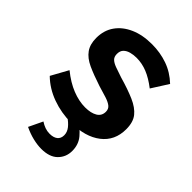

<svg xmlns="http://www.w3.org/2000/svg" viewBox="-216 -629 926 926"><g transform="rotate(45 247.0 -166.5)"><path d="M21 -77 69 -164Q116 -126 161.5 -108Q207 -90 249 -90Q288 -90 311.5 -104Q335 -118 335 -146Q335 -165 322 -175.5Q309 -186 284.5 -194Q260 -202 225 -212Q167 -231 128 -249Q89 -267 69.5 -294.5Q50 -322 50 -365Q50 -417 76.5 -454.5Q103 -492 150.5 -513Q198 -534 262 -534Q318 -534 368 -516.5Q418 -499 459 -460L405 -375Q365 -406 329 -420.5Q293 -435 256 -435Q235 -435 216.5 -430Q198 -425 186.5 -413.5Q175 -402 175 -381Q175 -362 185.5 -351.5Q196 -341 217.5 -333Q239 -325 270 -315Q333 -297 376.5 -278Q420 -259 442 -231.5Q464 -204 464 -156Q464 -78 407 -34Q350 10 254 10Q187 10 126 -12Q65 -34 21 -77ZM121 171 155 100Q170 110 185.5 115.5Q201 121 218 121Q244 121 258.5 109.5Q273 98 273 76Q273 55 258.5 36.5Q244 18 217 0L262 -29Q302 -3 328 27.5Q354 58 354 102Q354 144 325.5 172.5Q297 201 241 201Q214 201 183 193.5Q152 186 121 171Z"/></g></svg>

Font: YasnoRaleway
Style: Bold
Weight: 700
Designer: Matt McInerney, Pablo Impallari, Rodrigo Fuenzalida
Foundry: Matt McInerney, Pablo Impallari, Rodrigo Fuenzalida
Version: Version 4.026